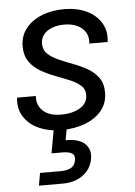

<svg xmlns="http://www.w3.org/2000/svg" viewBox="-56 -600 635 903"><g transform="rotate(-5 261.0 -148.5)"><path d="M218.7 8.5Q159.4 8.5 113.3 -12.2Q67.2 -32.8 42.8 -71.4Q18.4 -109.9 24.5 -161.4H113.2Q109.2 -119.3 138.4 -91.6Q167.6 -63.9 224.2 -63.9Q278.5 -63.9 313.9 -85.3Q349.4 -106.6 349.4 -146.3Q349.4 -174.5 329.1 -191.7Q308.9 -208.9 277.4 -221.8Q245.9 -234.6 210.5 -248Q175.2 -261.4 143.7 -279.7Q112.2 -297.9 91.9 -326.7Q71.7 -355.5 71.7 -399.7Q71.7 -447.2 98.5 -482.1Q125.2 -517 172.8 -536.9Q220.3 -556.8 280.9 -556.8Q340.7 -556.8 386 -535.6Q431.3 -514.3 454.9 -475.5Q478.6 -436.7 471.6 -385.2H385.1Q388.8 -415.4 375.7 -437.6Q362.7 -459.7 336.6 -472.1Q310.6 -484.4 274.9 -484.4Q242.9 -484.4 217.5 -474.7Q192.1 -465 177.8 -447Q163.4 -428.9 163.4 -403.5Q163.4 -374.1 183.3 -355.4Q203.2 -336.6 234.7 -322.9Q266.2 -309.1 301.1 -296.1Q336.1 -283.1 367.6 -265.1Q399.1 -247.1 419 -219.7Q438.9 -192.3 438.9 -149.3Q438.9 -100.3 410.2 -65Q381.5 -29.8 332 -10.6Q282.5 8.5 218.7 8.5ZM246.3 -7 234.5 58Q263.5 57.5 286 63.6Q308.5 69.6 323.3 82.3Q338 95.1 344.2 113.6Q350.3 132.1 345.8 156.7Q340.3 188.5 320.6 211.7Q301 235 271.3 247.5Q241.7 260 205.9 260H90.8L101.3 200.8H198.4Q230.2 200.8 247.9 190.6Q265.6 180.4 269.9 156.7Q274.9 133.2 260.3 123.5Q245.7 113.8 213.8 113.8H163.2L184.7 -7Z"/></g></svg>

Font: Poppins Variable
Style: Italic
Weight: 100
Italic angle: -10°
Designer: Jonny Pinhorn
Foundry: Indian Type Foundry
Version: Version 6.000